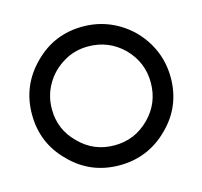

<svg xmlns="http://www.w3.org/2000/svg" viewBox="-89 -676 816 774"><g transform="rotate(-15 319.5 -289.5)"><path d="M319 0C399 0 467 -28 524 -85C581 -141 609 -209 609 -289C609 -342 596 -390 570 -435C544 -479 509 -514 465 -540C420 -566 372 -579 319 -579C239 -579 171 -551 115 -494C58 -437 30 -369 30 -289C30 -209 58 -141 115 -85C171 -28 239 0 319 0ZM320 -83C263 -83 214 -103 174 -144C133 -184 113 -232 113 -289C113 -326 122 -361 141 -393C159 -424 184 -449 216 -468C247 -487 282 -496 319 -496C376 -496 425 -476 466 -436C506 -395 526 -347 526 -290C526 -233 506 -184 466 -144C425 -103 377 -83 320 -83Z"/></g></svg>

Font: Kunika
Style: Regular
Weight: 400
Designer: Leo Kuroshita
Foundry: kurogedelic
Version: Version 1.000;PS 001.000;hotconv 1.0.88;makeotf.lib2.5.64775